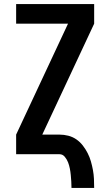

<svg xmlns="http://www.w3.org/2000/svg" viewBox="-20 -755 540 940"><path d="M330 165Q330 149 329 133.5Q328 118 326.5 102Q325 86 322 70.5Q319 55 313.5 40.5Q308 26 297.5 13Q287 0 271 0H59V-96L313 -639H59V-735H441V-639L187 -96H271Q293 -96 314.5 -90.5Q336 -85 354 -72.5Q372 -60 385.5 -42.5Q399 -25 409 -5.5Q419 14 425 35Q431 56 435 77.5Q439 99 440 121Q441 143 441 165Z"/></svg>

Font: Zed Mono
Style: Bold
Weight: 700
Monospace: yes
Designer: Belleve Invis
Foundry: Belleve Invis
Version: Version 1.0.0; ttfautohint (v1.8.4)